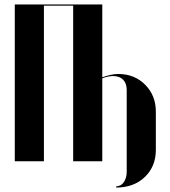

<svg xmlns="http://www.w3.org/2000/svg" viewBox="-20 -719 756 856"><path d="M45.9 -699.2H436V-376L438 -375Q478 -389.2 506.8 -389.2Q579.6 -389.2 627.2 -341.3Q674.8 -293.5 674.8 -221.2V-50.8Q674.8 22.9 625.7 70.1Q576.7 117.2 498 117.2V111.8Q520 111.3 532.5 92.5Q544.9 73.7 544.9 46.9V-317.9Q544.9 -347.2 529.1 -363.5Q513.2 -379.9 483.9 -379.9Q462.9 -379.9 436 -370.1V0H306.2V-693.8H175.8V0H45.9Z"/></svg>

Font: Moniqa Black Display
Style: Regular
Weight: 900
Designer: Rajesh Rajput
Foundry: Rajesh Rajput
Version: Version 1.000